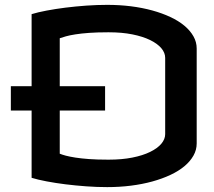

<svg xmlns="http://www.w3.org/2000/svg" viewBox="-20 -764 878 786"><path d="M418.9 -744.1Q469.2 -744.1 515.9 -738.3Q562.5 -732.4 603.3 -721.2Q644 -710 677.5 -694.3Q710.9 -678.7 734.9 -658.7Q758.8 -638.7 772 -615.2Q785.2 -591.8 785.2 -565.4V-176.8Q785.2 -150.4 772 -127Q758.8 -103.5 734.9 -83.5Q710.9 -63.5 677.5 -47.9Q644 -32.2 603.3 -21Q562.5 -9.8 515.9 -3.9Q469.2 2 418.9 2Q377 2 333 -1.2Q289.1 -4.4 248 -9.5Q207 -14.6 170.9 -21.5Q134.8 -28.3 109.4 -36.1V-311.5H24.4V-411.1H109.4V-706.1Q134.8 -713.9 170.9 -720.7Q207 -727.5 248 -732.7Q289.1 -737.8 333 -741Q377 -744.1 418.9 -744.1ZM421.9 -631.8Q377.4 -631.8 344.7 -629.4Q312 -627 288.6 -623.3Q265.1 -619.6 249.5 -615.2Q233.9 -610.8 224.6 -607.4V-411.1H410.2V-311.5H224.6V-134.8Q233.9 -130.9 249.5 -126.7Q265.1 -122.6 288.6 -118.9Q312 -115.2 344.7 -112.8Q377.4 -110.4 421.9 -110.4H425.8Q479 -110.4 521.7 -118.9Q564.5 -127.4 594.5 -142.1Q624.5 -156.7 640.4 -175.5Q656.2 -194.3 656.2 -214.8V-527.3Q656.2 -547.9 640.4 -566.7Q624.5 -585.4 594.5 -600.1Q564.5 -614.7 521.7 -623.3Q479 -631.8 425.8 -631.8Z"/></svg>

Font: Revalia
Style: Regular
Weight: 400
Designer: Johan Kallas, Mihkel Virkus
Foundry: Johan Kallas, Mihkel Virkus
Version: Version 1.001